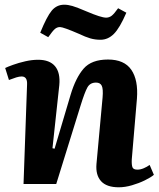

<svg xmlns="http://www.w3.org/2000/svg" viewBox="-20 -782 677 816"><path d="M634 -39Q621 -28 595.5 -15.5Q570 -3 540.5 5.5Q511 14 485 14Q433 14 409.5 -12Q386 -38 390 -85L416 -368Q419 -404 412.5 -417.5Q406 -431 388 -431Q363 -431 351.5 -410.5Q340 -390 323 -335L219 0H80L95 -422Q97 -457 72 -457Q62 -457 49 -453Q36 -449 18 -442L2 -493Q12 -498 35.5 -506.5Q59 -515 87.5 -521.5Q116 -528 142 -528Q191 -528 214 -500.5Q237 -473 232 -420L203 -152L212 -150L280 -379Q302 -452 335.5 -490.5Q369 -529 439 -529Q508 -529 538 -485.5Q568 -442 562 -363L540 -104Q539 -81 543 -71Q547 -61 564 -61Q577 -61 591 -67Q605 -73 616 -81ZM407 -613Q384 -613 363.5 -619Q343 -625 316 -638Q249 -667 235 -667Q223 -667 213.5 -659Q204 -651 185 -624L151 -643Q179 -712 200 -737Q221 -762 253 -762Q269 -762 288 -756.5Q307 -751 349 -733Q410 -707 431 -707Q444 -707 454.5 -715Q465 -723 482 -747L517 -728Q489 -663 464 -638Q439 -613 407 -613Z"/></svg>

Font: Literata 36pt
Style: Bold Italic
Weight: 700
Italic angle: -2°
Designer: Latin by Veronika Burian and Jose Scaglione. Greek by Irene Vlachou. Cyrillic by Vera Evstafieva
Foundry: TypeTogether
Version: Version 3.002